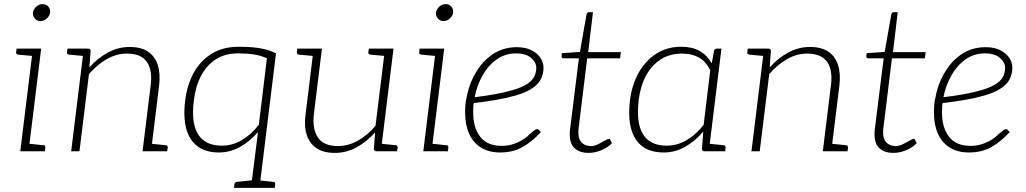

<svg xmlns="http://www.w3.org/2000/svg" viewBox="-20 -731 4958 928"><path d="M78 0 139 -496H179L118 0ZM105 0 114 -37 190 -29Q194 -29 197 -26Q200 -23 199 -18L197 0ZM152 -496 143 -460 67 -467Q63 -468 60 -470.5Q57 -473 58 -478L60 -496ZM176 -629Q159 -629 148.5 -641.5Q138 -654 139 -670Q142 -687 155.5 -699Q169 -711 186 -711Q203 -711 213.5 -699Q224 -687 222 -670Q220 -654 206 -641.5Q192 -629 176 -629Z M324 0 385 -496H406Q418 -496 418 -484L412 -405Q452 -450 501.5 -477Q551 -504 607 -504Q662 -504 695.5 -481.5Q729 -459 742.5 -417Q756 -375 749 -317L710 0H669L708 -317Q718 -391 690 -431.5Q662 -472 593 -472Q543 -472 496.5 -445.5Q450 -419 410 -373L364 0ZM697 0 706 -37 781 -29Q786 -29 788.5 -26Q791 -23 791 -18L788 0ZM398 -496 389 -460 313 -467Q309 -468 306 -470.5Q303 -473 304 -478L306 -496Z M1193 177 1227 -93Q1189 -48 1140.5 -21Q1092 6 1038 6Q976 6 936 -23Q896 -52 880.5 -108Q865 -164 875 -245Q884 -320 916 -378.5Q948 -437 1002.5 -471Q1057 -505 1134 -505Q1169 -505 1200.5 -502.5Q1232 -500 1260.5 -493Q1289 -486 1314 -473L1234 177ZM1053 -27Q1103 -27 1148.5 -53.5Q1194 -80 1231 -128L1270 -449Q1240 -463 1206.5 -468Q1173 -473 1131 -473Q1068 -473 1023.5 -444.5Q979 -416 952 -365Q925 -314 917 -246Q903 -136 937.5 -81.5Q972 -27 1053 -27ZM1111 177 1113 159Q1114 154 1117.5 151Q1121 148 1125 148L1202 140L1203 177ZM1217 177 1226 140 1301 148Q1306 148 1308.5 151Q1311 154 1310 159L1308 177Z M1599 8Q1543 8 1509.5 -15Q1476 -38 1462.5 -79.5Q1449 -121 1457 -179L1496 -496H1536L1497 -179Q1489 -107 1517 -66Q1545 -25 1612 -25Q1663 -25 1709.5 -51Q1756 -77 1795 -123L1841 -496H1882L1821 0H1799Q1788 0 1787 -12L1793 -91Q1754 -47 1704.5 -19.5Q1655 8 1599 8ZM1808 0 1817 -37 1892 -29Q1897 -29 1899.5 -26Q1902 -23 1902 -18L1899 0ZM1509 -496 1500 -460 1424 -467Q1420 -468 1417 -470.5Q1414 -473 1415 -478L1417 -496ZM1854 -496 1845 -460 1770 -467Q1765 -468 1762.5 -470.5Q1760 -473 1760 -478L1763 -496Z M2026 0 2087 -496H2127L2066 0ZM2053 0 2062 -37 2138 -29Q2142 -29 2145 -26Q2148 -23 2147 -18L2145 0ZM2100 -496 2091 -460 2015 -467Q2011 -468 2008 -470.5Q2005 -473 2006 -478L2008 -496ZM2124 -629Q2107 -629 2096.5 -641.5Q2086 -654 2087 -670Q2090 -687 2103.5 -699Q2117 -711 2134 -711Q2151 -711 2161.5 -699Q2172 -687 2170 -670Q2168 -654 2154 -641.5Q2140 -629 2124 -629Z M2398 6Q2343 6 2305 -17.5Q2267 -41 2247.5 -84.5Q2228 -128 2228 -188Q2228 -206 2229.5 -225Q2231 -244 2236 -263Q2243 -301 2257.5 -336Q2272 -371 2294 -402Q2304 -417 2316.5 -430.5Q2329 -444 2343 -455Q2370 -478 2404 -490.5Q2438 -503 2477 -503Q2520 -503 2548.5 -488.5Q2577 -474 2592 -451.5Q2607 -429 2607 -404Q2607 -372 2593 -346Q2579 -320 2544 -299Q2516 -282 2472.5 -269.5Q2429 -257 2377 -248Q2325 -239 2270 -233Q2268 -222 2267.5 -209.5Q2267 -197 2267 -188Q2267 -113 2301.5 -69.5Q2336 -26 2405 -26Q2441 -26 2472 -38.5Q2503 -51 2523 -67Q2531 -74 2541.5 -83.5Q2552 -93 2561.5 -100Q2571 -107 2576 -107Q2581 -107 2585 -103L2594 -92Q2548 -43 2502.5 -18.5Q2457 6 2398 6ZM2274 -261Q2323 -267 2371 -275.5Q2419 -284 2458 -295.5Q2497 -307 2521 -321Q2550 -338 2561 -358.5Q2572 -379 2572 -403Q2572 -430 2546.5 -451.5Q2521 -473 2475 -473Q2421 -473 2379.5 -443Q2338 -413 2311.5 -365Q2285 -317 2274 -261Z M2826 8Q2777 8 2753 -19Q2729 -46 2735 -104L2778 -449H2704Q2699 -449 2696.5 -452Q2694 -455 2694 -460L2696 -474L2783 -480L2815 -662Q2818 -672 2827 -672H2846L2823 -479H2981L2977 -449H2818L2776 -106Q2772 -65 2789 -45Q2806 -25 2837 -25Q2853 -25 2871 -34Q2889 -43 2903.5 -51.5Q2918 -60 2923 -60Q2927 -60 2929 -56L2938 -39Q2918 -18 2886.5 -5Q2855 8 2826 8Z M3189 6Q3125 6 3085.5 -23Q3046 -52 3030.5 -108.5Q3015 -165 3025 -247Q3034 -320 3066 -378Q3098 -436 3150.5 -470.5Q3203 -505 3273 -505Q3325 -505 3361 -485Q3397 -465 3420 -425L3431 -484Q3433 -496 3445 -496H3467L3406 0H3384Q3372 0 3373 -12L3379 -95Q3340 -49 3291.5 -21.5Q3243 6 3189 6ZM3203 -27Q3253 -27 3298.5 -53.5Q3344 -80 3381 -128L3413 -392Q3390 -436 3356.5 -454Q3323 -472 3277 -472Q3217 -472 3173 -443.5Q3129 -415 3102 -364.5Q3075 -314 3067 -247Q3054 -137 3088 -82Q3122 -27 3203 -27ZM3393 0 3402 -37 3477 -29Q3482 -29 3484.5 -26Q3487 -23 3487 -18L3485 0Z M3612 0 3673 -496H3694Q3706 -496 3706 -484L3700 -405Q3740 -450 3789.5 -477Q3839 -504 3895 -504Q3950 -504 3983.5 -481.5Q4017 -459 4030.5 -417Q4044 -375 4037 -317L3998 0H3957L3996 -317Q4006 -391 3978 -431.5Q3950 -472 3881 -472Q3831 -472 3784.5 -445.5Q3738 -419 3698 -373L3652 0ZM3985 0 3994 -37 4069 -29Q4074 -29 4076.5 -26Q4079 -23 4079 -18L4076 0ZM3686 -496 3677 -460 3601 -467Q3597 -468 3594 -470.5Q3591 -473 3592 -478L3594 -496Z M4299 8Q4250 8 4226 -19Q4202 -46 4208 -104L4251 -449H4177Q4172 -449 4169.5 -452Q4167 -455 4167 -460L4169 -474L4256 -480L4288 -662Q4291 -672 4300 -672H4319L4296 -479H4454L4450 -449H4291L4249 -106Q4245 -65 4262 -45Q4279 -25 4310 -25Q4326 -25 4344 -34Q4362 -43 4376.5 -51.5Q4391 -60 4396 -60Q4400 -60 4402 -56L4411 -39Q4391 -18 4359.5 -5Q4328 8 4299 8Z M4664 6Q4609 6 4571 -17.5Q4533 -41 4513.5 -84.5Q4494 -128 4494 -188Q4494 -206 4495.5 -225Q4497 -244 4502 -263Q4509 -301 4523.5 -336Q4538 -371 4560 -402Q4570 -417 4582.5 -430.5Q4595 -444 4609 -455Q4636 -478 4670 -490.5Q4704 -503 4743 -503Q4786 -503 4814.5 -488.5Q4843 -474 4858 -451.5Q4873 -429 4873 -404Q4873 -372 4859 -346Q4845 -320 4810 -299Q4782 -282 4738.5 -269.5Q4695 -257 4643 -248Q4591 -239 4536 -233Q4534 -222 4533.5 -209.5Q4533 -197 4533 -188Q4533 -113 4567.5 -69.5Q4602 -26 4671 -26Q4707 -26 4738 -38.5Q4769 -51 4789 -67Q4797 -74 4807.5 -83.5Q4818 -93 4827.5 -100Q4837 -107 4842 -107Q4847 -107 4851 -103L4860 -92Q4814 -43 4768.5 -18.5Q4723 6 4664 6ZM4540 -261Q4589 -267 4637 -275.5Q4685 -284 4724 -295.5Q4763 -307 4787 -321Q4816 -338 4827 -358.5Q4838 -379 4838 -403Q4838 -430 4812.5 -451.5Q4787 -473 4741 -473Q4687 -473 4645.5 -443Q4604 -413 4577.5 -365Q4551 -317 4540 -261Z"/></svg>

Font: Aleo ExtraLight
Style: Italic
Weight: 250
Italic angle: -7°
Designer: Alessio Laiso
Foundry: Alessio Laiso
Version: Version 2.001;gftools[0.9.29]